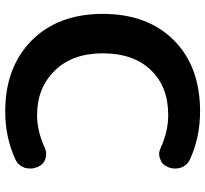

<svg xmlns="http://www.w3.org/2000/svg" viewBox="-46 -758 793 742"><g transform="rotate(90 351.0 -387.5)"><path d="M411.1 -763.7Q512.7 -763.7 598.6 -723.6Q620.1 -712.9 628.9 -688.5Q631.8 -677.7 631.8 -667Q631.8 -654.3 627 -641.6L625 -637.7Q616.2 -616.2 594.7 -609.4Q585.9 -605.5 576.2 -605.5Q564.5 -605.5 552.7 -611.3Q488.3 -640.6 424.8 -640.6Q315.4 -640.6 251 -573.2Q186.5 -505.9 186.5 -387.7Q186.5 -270.5 253.4 -202.1Q320.3 -133.8 424.8 -133.8Q488.3 -133.8 552.7 -164.1Q564.5 -168.9 576.2 -168.9Q585.9 -168.9 594.7 -166Q616.2 -158.2 625 -137.7L627 -132.8Q631.8 -120.1 631.8 -107.4Q631.8 -96.7 628.9 -85.9Q620.1 -61.5 598.6 -50.8Q512.7 -10.7 411.1 -10.7Q240.2 -10.7 137.2 -112.8Q34.2 -214.8 34.2 -387.7Q34.2 -560.5 135.7 -662.1Q237.3 -763.7 411.1 -763.7Z"/></g></svg>

Font: Gen Jyuu Gothic Bold
Style: Bold
Weight: 700
Designer: [Source Han Sans]
Ryoko NISHIZUKA  (kana & ideographs); Paul D. Hunt (Latin, Greek & Cyrillic); Wenlong ZHANG  (bopomofo
Version: Version 1.002.20150607